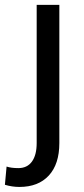

<svg xmlns="http://www.w3.org/2000/svg" viewBox="-62 -548 343 782"><path d="M87.4 -528.3H179.7V34.7Q179.7 120.6 136.7 167Q93.8 213.4 17.1 213.4Q-12.7 213.4 -42 204.6L-35.2 130.4Q-16.1 136.7 12.7 136.7Q48.8 136.7 68.1 110.1Q87.4 83.5 87.4 34.7Z"/></svg>

Font: Bert Sans Medium
Style: Regular
Weight: 500
Designer: Christian Robertson, Adam Twardoch, & Cristiano Sobral
Foundry: Google
Version: Version 12.135;January 10, 2020;FontCreator 12.0.0.2547 64-b